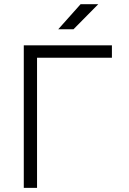

<svg xmlns="http://www.w3.org/2000/svg" viewBox="-20 -914 626 934"><path d="M95.7 0V-693.4H524.4V-633.3H160.2V0ZM263.2 -771.5 372.1 -893.6H458L337.4 -771.5Z"/></svg>

Font: CaskaydiaCove NFP Light
Style: Regular
Weight: 300
Designer: Aaron Bell
Foundry: Saja Typeworks
Version: Version 2111.001; VTT 6.35;Nerd Fonts 3.1.1